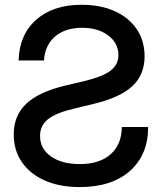

<svg xmlns="http://www.w3.org/2000/svg" viewBox="-20 -759 667 791"><path d="M309.1 11.7Q226.1 11.7 165 -15.1Q104 -42 70.3 -90.8Q36.6 -139.6 36.6 -205.1Q36.6 -283.2 88.6 -332Q140.6 -380.9 250 -406.7L328.6 -425.3Q403.3 -443.4 435.5 -468Q467.8 -492.7 467.8 -532.2Q467.8 -581.5 425.8 -613Q383.8 -644.5 317.9 -644.5Q249 -644.5 207 -608.6Q165 -572.8 161.1 -509.8H56.6Q59.6 -616.2 129.2 -677.7Q198.7 -739.3 316.4 -739.3Q394.5 -739.3 452.9 -712.9Q511.2 -686.5 543.5 -638.7Q575.7 -590.8 575.7 -526.9Q575.7 -451.2 525.1 -404.1Q474.6 -356.9 364.3 -330.6L284.7 -311.5Q209 -293.5 177 -267.3Q145 -241.2 145 -199.2Q145 -146 189.9 -114.5Q234.9 -83 308.6 -83Q390.1 -83 435.8 -123.5Q481.4 -164.1 481.9 -235.8H590.3Q590.3 -120.6 514.9 -54.4Q439.5 11.7 309.1 11.7Z"/></svg>

Font: Inter Display Medium
Style: Regular
Weight: 500
Designer: Rasmus Andersson
Foundry: rsms
Version: Version 4.001;git-9221beed3